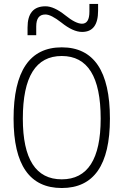

<svg xmlns="http://www.w3.org/2000/svg" viewBox="-20 -943 626 973"><path d="M293 9.8C455.1 9.8 537.1 -106.4 537.1 -341.8C537.1 -583 455.1 -703.1 293 -703.1C130.9 -703.1 48.8 -583 48.8 -341.8C48.8 -106.4 130.9 9.8 293 9.8ZM293 -34.2C161.6 -34.2 95.7 -136.7 95.7 -341.8C95.7 -554.2 161.6 -659.2 293 -659.2C424.3 -659.2 490.2 -554.2 490.2 -341.8C490.2 -136.7 424.3 -34.2 293 -34.2ZM119.6 -764.6H163.6V-808.6C163.6 -849.6 178.7 -869.6 210 -869.6C229.5 -869.6 255.9 -856 290.5 -829.1C330.6 -796.9 365.2 -781.2 396 -781.2C450.2 -781.2 477.1 -816.9 477.1 -888.7V-922.9H433.1V-883.8C433.1 -842.8 420.4 -822.8 395.5 -822.8C374.5 -822.8 346.2 -836.9 310.5 -865.7C272.5 -896 239.3 -911.1 210.4 -911.1C149.9 -911.1 119.6 -875.5 119.6 -803.7Z"/></svg>

Font: Cascadia Mono PL ExtraLight
Style: Regular
Weight: 200
Monospace: yes
Designer: Aaron Bell
Foundry: Saja Typeworks
Version: Version 2404.023